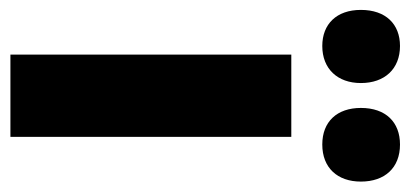

<svg xmlns="http://www.w3.org/2000/svg" viewBox="-272 -572 807 378"><g transform="rotate(90 132.0 -383.5)"><path d="M-37 -690C-37 -642 -9 -614 34 -614C79 -614 107 -644 107 -690C107 -737 79 -767 34 -767C-9 -767 -37 -739 -37 -690ZM156 -690C156 -643 183 -614 228 -614C274 -614 301 -644 301 -690C301 -737 274 -767 228 -767C184 -767 156 -739 156 -690ZM213 0V-553H51V0Z"/></g></svg>

Font: Noto Sans Lao Looped ExtraCondensed Black
Style: Regular
Weight: 900
Width: 2
Designer: Mark Frömberg, Ben Mitchell
Foundry: The Fontpad Ltd
Version: Version 1.002